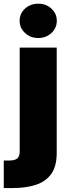

<svg xmlns="http://www.w3.org/2000/svg" viewBox="-56 -791 369 1016"><path d="M48.3 -539.1H244.1V18.6Q244.1 88.4 215.8 128.7Q187.5 168.9 135.3 186.5Q83 204.1 11.7 204.1H-36.1V58.6H-10.3Q22.9 58.6 35.6 47.4Q48.3 36.1 48.3 11.2ZM146.5 -589.8Q105 -589.8 76.4 -616.5Q47.9 -643.1 47.9 -680.7Q47.9 -719.2 76.4 -745.4Q105 -771.5 146.5 -771.5Q187.5 -771.5 216.1 -745.4Q244.6 -719.2 244.6 -680.7Q244.6 -642.6 216.1 -616.2Q187.5 -589.8 146.5 -589.8Z"/></svg>

Font: Inter 18pt Black
Style: Regular
Weight: 900
Designer: Rasmus Andersson
Foundry: rsms
Version: Version 4.001;git-66647c0bb